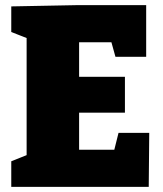

<svg xmlns="http://www.w3.org/2000/svg" viewBox="-20 -730 636 750"><path d="M443 -211H563L561 0H24V-100L109 -134L84 -95V-610L108 -572L24 -605V-705L284 -710H551V-508H431L408 -591L444 -565H259L289 -595V-400L259 -430H468V-290H259L289 -325V-115L259 -145H456L419 -115Z"/></svg>

Font: Bitter Thin Black
Style: Regular
Weight: 900
Version: Version 3.020